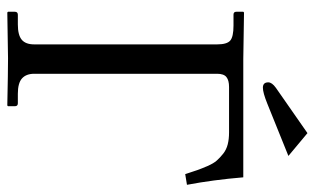

<svg xmlns="http://www.w3.org/2000/svg" viewBox="-188 -672 862 526"><g transform="rotate(90 243.0 -409.0)"><path d="M344.7 -820.3 407.2 -768.1 263.2 -710Q233.9 -698.2 220.2 -698.2Q205.6 -698.2 205.6 -712.9Q205.6 -723.1 220.7 -733.9ZM342.8 -605.5H218.3Q200.2 -605.5 191.2 -598.4Q182.1 -591.3 182.1 -572.8V-71.8Q182.1 -49.8 194.8 -38.3Q207.5 -26.9 236.8 -26.9H263.2Q271 -26.9 271 -18.6V0L269 2Q175.8 0 140.1 0L14.2 2L12.2 0V-18.6Q12.2 -26.9 20.5 -26.9H46.9Q76.2 -26.9 88.9 -37.6Q101.6 -48.3 101.6 -71.8V-572.8Q101.6 -599.6 91.3 -608.6Q81.1 -617.7 49.8 -617.7H20Q12.2 -617.7 12.2 -625.5V-644.5L14.2 -646.5Q128.9 -644.5 141.6 -644.5H465.8Q472.7 -562 486.3 -490.2L457 -485.4Q450.2 -506.8 446 -518.6Q441.9 -530.3 434.8 -546.6Q427.7 -563 419.9 -571.8Q412.1 -580.6 401.1 -589.4Q390.1 -598.1 375.7 -601.8Q361.3 -605.5 342.8 -605.5Z"/></g></svg>

Font: Libertinage
Style: l
Weight: 400
Designer: OSP
Foundry: OSP
Version: Version 1.0; 2008; OFL relea